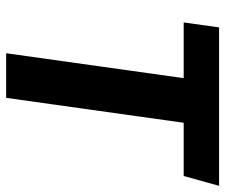

<svg xmlns="http://www.w3.org/2000/svg" viewBox="-74 -658 732 624"><g transform="rotate(90 292.0 -346.0)"><path d="M552 -577H379L298 0H153L234 -577H53L69 -692H584Z"/></g></svg>

Font: Fira Sans SemiBold
Style: Italic
Weight: 600
Italic angle: -8°
Designer: bBox Type GmbH & Carrois Corporate GbR & Edenspiekermann AG
Foundry: bBox Type GmbH & Carrois Corporate GbR & Edenspiekermann AG
Version: Version 4.301